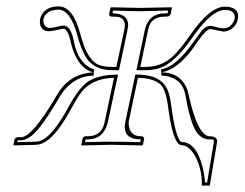

<svg xmlns="http://www.w3.org/2000/svg" viewBox="-20 -454 767 602"><path d="M337.4 -210Q268.6 -208.5 234.4 -164.1Q222.2 -147.9 203.1 -112.8Q143.1 -1 92.8 0L24.4 2L22 0L25.4 -16.1Q27.8 -23.9 38.1 -23.9H46.9Q82 -24.9 159.2 -157.2Q192.9 -215.8 256.3 -225.6Q265.6 -227.1 273.4 -227.1Q236.3 -234.4 213.4 -285.2Q206.1 -302.7 202.1 -320.8Q193.4 -362.8 179.2 -363.8Q175.8 -363.8 165 -361.3Q144 -356.4 133.8 -356Q109.9 -356 105.5 -378.9Q104.5 -386.7 105.5 -394Q115.7 -433.1 163.1 -434.1Q209 -434.1 231.9 -347.2Q232.4 -345.7 232.4 -345.2Q252.9 -266.6 288.6 -251Q305.7 -244.1 333 -244.1H344.7L369.6 -359.9Q377 -395 352.1 -400.4Q344.7 -401.9 335.4 -401.9H328.6Q321.8 -403.8 322.3 -410.2L326.2 -429.2L328.6 -431.2Q329.6 -431.2 420.4 -429.2L517.6 -431.2L519 -429.2L515.1 -410.2Q512.2 -402.8 504.4 -401.9H496.6Q458 -401.9 447.3 -371.1Q445.8 -365.7 444.3 -359.9L419.9 -244.1H434.1Q485.8 -244.1 521 -276.4Q545.9 -299.8 577.1 -345.2Q638.2 -432.6 684.1 -433.1Q727.5 -433.1 726.6 -401.9Q726.1 -397.5 725.6 -394Q719.7 -367.2 694.3 -357.4Q687 -355 680.7 -355Q677.2 -355 643.6 -362.3Q640.6 -362.8 639.2 -362.8Q627.4 -362.8 602.5 -327.6Q598.1 -321.3 597.2 -319.8Q547.9 -245.1 496.6 -229.5Q490.7 -228 486.3 -227.1Q539.1 -227.1 562 -184.6Q568.8 -171.4 571.3 -157.2Q598.6 -32.7 634.8 -26.9Q661.6 -26.9 660.6 -10.3Q660.6 -7.8 660.2 -5.9L637.7 127.9H612.8Q614.3 74.7 589.4 31.2Q571.3 2 548.8 1Q523.4 0 507.8 -112.8Q501 -170.9 483.9 -188.5Q461.9 -209 412.6 -210L383.3 -71.8Q382.8 -30.3 416.5 -26.9H424.8Q432.1 -24.9 432.1 -19L428.2 0L425.8 2Q424.8 2 329.1 0L236.8 2L234.9 0L238.8 -19Q241.7 -26.4 248.5 -26.9H255.9Q295.9 -26.9 306.2 -64Q307.1 -68.4 308.1 -71.8ZM337.4 -219.7 350.1 -220.2 317.9 -69.8Q304.7 -17.6 255.9 -17.1Q254.9 -17.1 252 -17.1Q249.5 -17.1 248.5 -17.1L247.1 -8.3Q299.3 -9.8 329.1 -9.8Q363.8 -9.8 419.4 -8.3L421.4 -17.1H416.5Q372.1 -18.6 371.1 -55.2Q371.1 -64 373.5 -74.2L404.3 -220.2H412.6Q487.3 -219.2 506.8 -168.9Q513.7 -150.4 518.1 -114.3Q528.8 -35.2 544.4 -12.2Q546.9 -9.8 548.8 -8.8Q595.2 -8.8 615.2 69.8Q621.6 95.2 622.6 118.2H629.4L650.4 -7.8Q651.4 -15.6 648.4 -16.1Q647 -16.6 644.5 -16.6Q640.1 -17.1 634.8 -17.1Q602.1 -17.1 584 -64Q571.3 -97.7 561.5 -155.3Q552.7 -204.6 504.9 -214.8Q495.1 -216.8 486.3 -216.8L484.9 -236.8Q526.4 -242.7 574.7 -306.2Q582 -315.9 588.9 -325.7Q613.3 -359.9 619.6 -365.2Q629.9 -372.6 639.2 -373Q645 -373 657.7 -369.1Q672.9 -365.2 680.7 -365.2Q702.1 -365.2 713.4 -388.2Q715.3 -392.6 715.8 -396Q718.3 -416.5 697.3 -421.9Q690.4 -422.9 684.1 -422.9Q642.6 -420.9 585.4 -339.4Q528.3 -255.9 480 -240.2Q460 -233.9 434.1 -233.9H407.7L434.6 -362.3Q446.8 -411.6 496.6 -412.1H504.4H505.4L507.3 -420.9Q452.6 -419.4 420.4 -418.9Q388.2 -418.9 334.5 -420.9L332.5 -412.1H335.4Q380.9 -410.6 381.8 -376.5Q381.3 -367.7 379.4 -357.9L353 -233.9H333Q276.4 -233.9 251 -272Q234.9 -297.4 222.7 -342.3Q201.2 -422.9 163.1 -423.8Q122.6 -422.9 115.7 -392.1Q115.7 -369.6 133.8 -366.2Q142.1 -366.2 159.2 -370.1Q173.8 -373.5 179.2 -374Q202.1 -373 211.4 -325.2Q211.9 -323.7 211.9 -322.8Q223.6 -263.7 261.2 -242.2Q269 -238.3 274.9 -236.8L273.4 -216.8Q220.2 -216.8 182.6 -172.4Q174.3 -162.1 168 -151.9Q111.3 -54.2 79.1 -28.3Q61 -14.6 46.9 -14.2H38.1Q36.1 -14.2 35.2 -13.7L34.2 -8.3L92.8 -9.8Q133.3 -9.8 187.5 -105.5Q191.4 -112.3 194.3 -117.7Q227.5 -178.7 255.4 -197.8Q287.6 -218.3 337.4 -219.7Z"/></svg>

Font: Linux Biolinum Outline O
Style: Italic
Weight: 400
Italic angle: -12°
Designer: Philipp H. Poll
Foundry: Philipp H. Poll
Version: Version 0.6.2